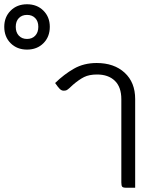

<svg xmlns="http://www.w3.org/2000/svg" viewBox="-249 -882 735 902"><path d="M321 -25V-416Q321 -473 290.5 -502.5Q260 -532 207 -532Q170 -532 146 -520Q122 -508 93 -483Q87 -477 77.5 -468.5Q68 -460 63 -458Q58 -456 50 -456Q40 -456 31.5 -464.5Q23 -473 10 -492Q52 -533 98.5 -559.5Q145 -586 205 -586Q287 -586 336.5 -540.5Q386 -495 386 -417V0H344Q329 0 325 -5Q321 -10 321 -25ZM-229 -756Q-229 -802 -199 -832Q-169 -862 -122 -862Q-75 -862 -45 -832Q-15 -802 -15 -756Q-15 -709 -45 -679Q-75 -649 -122 -649Q-169 -649 -199 -679Q-229 -709 -229 -756ZM-69 -756Q-69 -782 -83.5 -797Q-98 -812 -122 -812Q-146 -812 -160.5 -797Q-175 -782 -175 -756Q-175 -730 -160.5 -714.5Q-146 -699 -122 -699Q-98 -699 -83.5 -714.5Q-69 -730 -69 -756Z"/></svg>

Font: Krub
Style: Regular
Weight: 400
Designer: Ekaluck Peanpanawate
Foundry: Cadson Demak Co.,Ltd.
Version: Version 1.000; ttfautohint (v1.6)